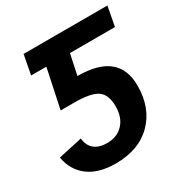

<svg xmlns="http://www.w3.org/2000/svg" viewBox="-163 -814 908 950"><g transform="rotate(-30 291.0 -339.0)"><path d="M103 -688H582L561 -577H304L279 -460Q397 -460 455 -412.5Q513 -365 513 -271Q513 -143 436 -66Q360 10 228 10Q131 10 73.5 -33Q16 -76 2 -154L139 -184Q143 -142 169.5 -120.5Q196 -99 241 -99Q299 -99 333.5 -136Q368 -173 368 -236Q368 -302 332 -328Q295 -354 202 -354H122L169 -577H82Z"/></g></svg>

Font: Libra Sans Modern
Style: Bold Italic
Weight: 700
Italic angle: -12°
Foundry: Stefan Peev, Context Ltd
Version: Version 1.000